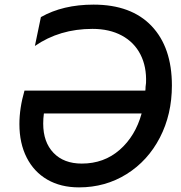

<svg xmlns="http://www.w3.org/2000/svg" viewBox="-20 -798 783 831"><path d="M724 -428Q724 -303 672 -202.5Q620 -102 528 -44.5Q436 13 322 13Q243 13 185 -20.5Q127 -54 95.5 -116Q64 -178 64 -261Q64 -330 86 -406H609Q610 -411 610 -422L612 -439Q615 -509 588 -562Q561 -615 507.5 -644Q454 -673 380 -673Q238 -673 131 -599L157 -724Q252 -778 385 -778Q548 -778 636 -685.5Q724 -593 724 -428ZM167 -263Q167 -183 211.5 -136.5Q256 -90 334 -90Q430 -90 498 -149.5Q566 -209 593 -307H170Q167 -285 167 -263Z"/></svg>

Font: Application Medium
Style: Italic
Weight: 500
Italic angle: -12°
Designer: Wei Huang
Foundry: Wei Huang
Version: Version 0.012